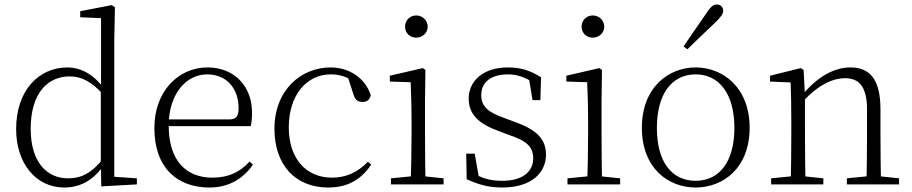

<svg xmlns="http://www.w3.org/2000/svg" viewBox="-20 -823 4069 857"><path d="M267 14C335 14 395 -16 441 -83H450L440 -114C389 -51 344 -27 284 -27C189 -27 117 -99 117 -248C117 -411 196 -482 291 -482C345 -482 389 -458 441 -401L452 -431H442C392 -497 335 -522 281 -522C151 -522 52 -417 52 -247C52 -94 140 14 267 14ZM432 9 591 0V-27L490 -34V-641L493 -791L478 -800L338 -773V-746L431 -742V-429L430 -420V-92Z M915 14C1001 14 1065 -25 1109 -88L1094 -102C1051 -54 998 -30 928 -30C814 -30 733 -102 733 -263C733 -401 809 -491 905 -491C994 -491 1045 -425 1045 -341C1045 -306 1036 -290 1004 -290H699V-260H1099C1103 -275 1105 -296 1105 -320C1105 -435 1029 -522 906 -522C777 -522 669 -416 669 -252C669 -73 772 14 915 14Z M1445 14C1536 14 1594 -25 1637 -88L1622 -101C1575 -52 1522 -30 1462 -30C1349 -30 1269 -112 1269 -255C1269 -400 1350 -491 1456 -491C1495 -491 1530 -481 1572 -452L1529 -490L1557 -404C1564 -379 1575 -368 1599 -368C1618 -368 1630 -377 1635 -398C1610 -475 1539 -522 1455 -522C1325 -522 1205 -422 1205 -248C1205 -85 1300 14 1445 14Z M1725 0H1960V-27L1855 -38H1836L1725 -27ZM1813 0H1880C1878 -48 1877 -159 1877 -226V-377L1879 -511L1867 -519L1720 -485V-459L1813 -456C1815 -405 1817 -349 1817 -281V-226C1817 -159 1815 -48 1813 0ZM1838 -655C1865 -655 1889 -675 1889 -704C1889 -733 1865 -754 1838 -754C1810 -754 1788 -733 1788 -704C1788 -675 1810 -655 1838 -655Z M2222 14C2353 14 2417 -53 2417 -132C2417 -199 2380 -242 2280 -278L2232 -296C2160 -321 2128 -347 2128 -399C2128 -452 2167 -491 2247 -491C2287 -491 2325 -479 2366 -450V-483L2339 -485L2357 -376H2392L2395 -478C2347 -508 2306 -522 2248 -522C2135 -522 2072 -461 2072 -382C2072 -310 2122 -269 2201 -240L2251 -221C2333 -194 2360 -166 2360 -116C2360 -58 2314 -16 2222 -16C2162 -16 2124 -30 2088 -54V-18L2120 -17L2099 -137H2061L2063 -23C2116 1 2161 14 2222 14Z M2513 0H2748V-27L2643 -38H2624L2513 -27ZM2601 0H2668C2666 -48 2665 -159 2665 -226V-377L2667 -511L2655 -519L2508 -485V-459L2601 -456C2603 -405 2605 -349 2605 -281V-226C2605 -159 2603 -48 2601 0ZM2626 -655C2653 -655 2677 -675 2677 -704C2677 -733 2653 -754 2626 -754C2598 -754 2576 -733 2576 -704C2576 -675 2598 -655 2626 -655Z M3085 14C3207 14 3326 -72 3326 -253C3326 -433 3206 -522 3085 -522C2964 -522 2845 -433 2845 -253C2845 -72 2963 14 3085 14ZM3085 -16C2978 -16 2912 -101 2912 -252C2912 -403 2978 -491 3085 -491C3191 -491 3258 -403 3258 -252C3258 -101 3191 -16 3085 -16ZM3031 -616 3048 -603C3092 -645 3134 -687 3172 -722C3198 -747 3208 -761 3208 -775C3208 -793 3194 -803 3180 -803C3164 -803 3152 -793 3133 -764C3102 -718 3066 -668 3031 -616Z M3422 0H3655V-27L3552 -38H3532L3422 -27ZM3509 0H3576C3574 -48 3573 -159 3573 -226V-393L3567 -511L3554 -519L3417 -485V-459L3509 -455C3511 -405 3512 -350 3512 -281V-226C3512 -159 3511 -48 3509 0ZM3760 0H3993V-27L3890 -38H3869L3760 -27ZM3847 0H3913C3911 -48 3910 -157 3910 -226V-335C3910 -471 3861 -522 3776 -522C3707 -522 3632 -485 3560 -398H3552L3562 -368C3639 -452 3705 -474 3752 -474C3813 -474 3850 -438 3850 -334V-226C3850 -157 3849 -48 3847 0Z"/></svg>

Font: Source Han Serif CN VF
Style: Regular
Weight: 250
Designer: Ryoko NISHIZUKA 西塚涼子 (kana & ideographs); Frank Grießhammer (Latin, Greek & Cyrillic); Wenlong ZHANG 张文龙 (bopomofo); San
Foundry: Adobe
Version: Version 2.002;hotconv 1.1.0;makeotfexe 2.6.0